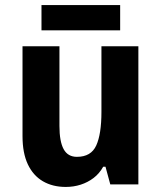

<svg xmlns="http://www.w3.org/2000/svg" viewBox="-20 -729 638 759"><path d="M527 -546V0H416L397 -70H388Q373 -43 350 -25.5Q327 -8 299 1Q271 10 240 10Q188 10 149.5 -12.5Q111 -35 90 -79.5Q69 -124 69 -191V-546H215V-231Q215 -170 231.5 -139.5Q248 -109 284 -109Q340 -109 360.5 -154Q381 -199 381 -287V-546ZM455 -709V-609H144V-709Z"/></svg>

Font: Noto Sans Bengali SemiCondensed
Style: Bold
Weight: 700
Width: 4
Designer: Jelle Bosma - Monotype Design Team
Foundry: Monotype Imaging Inc.
Version: Version 2.003